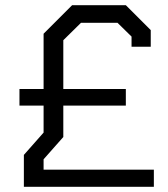

<svg xmlns="http://www.w3.org/2000/svg" viewBox="-20 -720 648 740"><path d="M573 -66V0H72V-123L148 -209V-313H55V-377H148V-590L258 -700H465L561 -604V-540H487V-579L433 -632H292L224 -565V-377H465V-313H224V-192L148 -106V-66Z"/></svg>

Font: Chakra Petch
Style: Regular
Weight: 400
Designer: Katatrad Aksorn Co.,Ltd.
Foundry: Cadson Demak Co.,Ltd.
Version: Version 1.000; ttfautohint (v1.6)